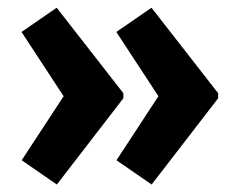

<svg xmlns="http://www.w3.org/2000/svg" viewBox="-20 -516 608 508"><path d="M288.2 -92 410.8 -279.2 410.4 -244.2 287.8 -431.4 380.8 -495.6 557.2 -269.4V-256L381.2 -27.8ZM37.4 -92 160 -279.2 159.6 -244.2 37 -431.4 130 -495.6 306.4 -269.4V-256L130.4 -27.8Z"/></svg>

Font: Easer Grotesk Variable
Style: Regular
Weight: 400
Designer: Boardeaser, Bonnie Shaver-Troup, Thomas Jockin
Foundry: Lexend
Version: Version 1.001;Glyphs 3.1.2 (3151)